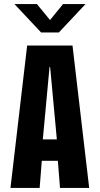

<svg xmlns="http://www.w3.org/2000/svg" viewBox="-20 -924 490 944"><path d="M418.5 0H275L264.5 -133.5H185.5L175 0H31.5L113.5 -700H336.5ZM223.5 -594.5 190.5 -238.5H259.5L226.5 -594.5ZM51 -904H161.5L226 -825.5L290 -904H400.5L269.5 -764.5H182Z"/></svg>

Font: Trispace Condensed SemiBold
Style: Regular
Weight: 600
Width: 3
Designer: Tyler Finck
Foundry: Etcetera Type Company
Version: Version 1.210; ttfautohint (v1.8.3)